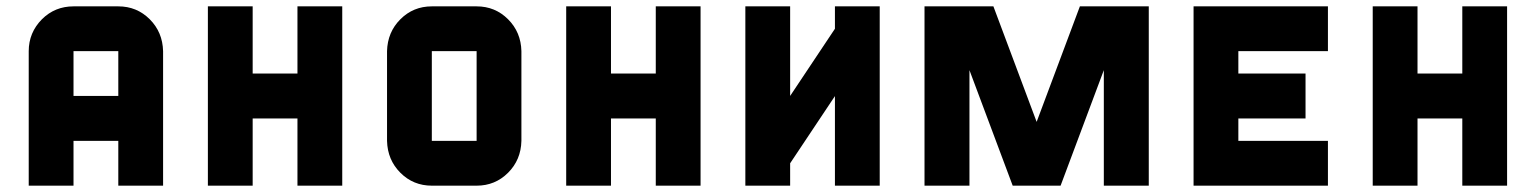

<svg xmlns="http://www.w3.org/2000/svg" viewBox="-20 -587 4855 607"><path d="M495.6 0H354V-141.6H212.4V0H70.8V-425.3Q70.8 -483.9 112.8 -526.4Q153.8 -566.9 212.4 -566.9H354Q412.6 -566.9 453.4 -526.1Q494.1 -485.4 495.6 -425.3ZM354 -283.7V-425.3H212.4V-283.7Z M920.4 -566.9H1062V0H920.4V-212.4H778.8V0H637.2V-566.9H778.8V-354.5H920.4Z M1486.8 -141.6V-425.3H1345.2V-141.6ZM1628.4 -141.6Q1627 -81.5 1586.2 -40.8Q1545.4 0 1486.8 0H1345.2Q1286.6 0 1245.8 -40.8Q1205.1 -81.5 1203.6 -141.6V-425.3Q1205.1 -485.4 1245.8 -526.1Q1286.6 -566.9 1345.2 -566.9H1486.8Q1545.4 -566.9 1586.2 -526.1Q1627 -485.4 1628.4 -425.3Z M2053.2 -566.9H2194.8V0H2053.2V-212.4H1911.6V0H1770V-566.9H1911.6V-354.5H2053.2Z M2761.2 -566.9V0H2619.6V-283.2L2478 -70.8V0H2336.4V-566.9H2478V-283.7L2619.6 -496.1V-566.9Z M3394 -566.9H3611.8V0H3469.7V-365.2L3333 0H3181.6L3044.9 -365.2V0H2902.8V-566.9H3120.6L3257.3 -201.7Z M4178.2 -425.3H3895V-354.5H4107.4V-212.4H3895V-141.6H4178.2V0H3753.4V-566.9H4178.2Z M4603 -566.9H4744.6V0H4603V-212.4H4461.4V0H4319.8V-566.9H4461.4V-354.5H4603Z"/></svg>

Font: Blazma
Style: Regular
Weight: 400
Designer: GGBotNet
Version: 1.00